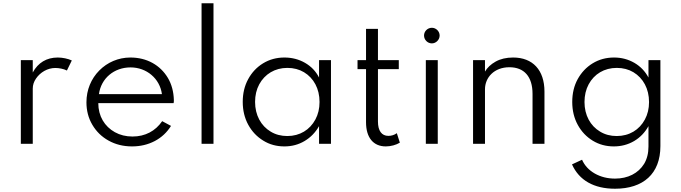

<svg xmlns="http://www.w3.org/2000/svg" viewBox="-20 -880 4169 1175"><path d="M180.5 0V-338C180.5 -359.5 187 -380 200.5 -399.5C226.5 -437.5 271 -464 318.5 -464C342 -464 369.5 -458.5 389.5 -448.5L419.5 -510C397 -520.5 363.5 -528 333.5 -528C265.5 -528 213 -496.5 180.5 -436.5V-512H107.5V0Z M788 16C839 16 885.5 5 927.5 -17C969 -39 1002 -70 1026.5 -109.5L972.5 -138.5C931 -78 868.5 -44.5 791 -44.5C750.5 -44.5 714.5 -53.5 683 -71C620 -106 581.5 -169 581.5 -249H1042.5C1044 -256.5 1044 -260 1044 -268C1042.5 -319 1030.5 -364 1007.5 -403C961 -481 879.5 -528 778 -528C704 -528 637 -498.5 587.5 -448.5C538 -398.5 509 -330.5 509 -254C509 -203 521 -157 545 -116.5C569 -75.5 602 -43 644.5 -19.5C686.5 4 734.5 16 788 16ZM585.5 -304C598.5 -400.5 678 -467.5 779 -467.5C877 -467.5 958 -399.5 971 -304Z M1286.5 0V-860H1213.5V0Z M1720.5 16C1766 16 1807 5 1844 -17C1881 -39 1910.5 -69.5 1932.5 -108V0H2005.5V-512H1932.5V-405.5C1913 -444 1884 -474 1846.5 -495.5C1809 -517 1767 -528 1720.5 -528C1672 -528 1628.5 -516 1590 -492.5C1551.5 -469 1521 -436.5 1499 -396C1476.5 -355 1465.5 -308.5 1465.5 -256.5C1465.5 -204 1477 -157 1499.5 -116C1522 -75 1552.5 -43 1591 -19.5C1629.5 4.5 1672.5 16 1720.5 16ZM1738.5 -47.5C1700 -47.5 1666 -56.5 1636.5 -74.5C1577 -110 1541 -175.5 1541 -256C1541 -296.5 1549.5 -332.5 1566.5 -364C1600.5 -426.5 1662 -464.5 1738.5 -464.5C1777 -464.5 1811 -455.5 1840.5 -438C1900 -402 1935.5 -337.5 1935.5 -256C1935.5 -215.5 1927 -180 1910 -148.5C1876 -85.5 1815 -47.5 1738.5 -47.5Z M2341 16C2371.5 16 2404.5 7 2427 -7L2408.5 -65C2393.5 -54 2376 -48.5 2356.5 -48.5C2316 -48.5 2293 -79.5 2293 -136V-457H2420.5V-512H2293V-703.5H2220V-512H2168V-457H2220V-132C2220 -38 2264.5 16 2341 16Z M2623 -614.5C2648 -614.5 2670.5 -636.5 2670.5 -662.5C2670.5 -689 2648 -710 2623 -710C2596.5 -710 2575 -688.5 2575 -662.5C2575 -636.5 2596.5 -614.5 2623 -614.5ZM2659 0V-512H2586V0Z M2948 0V-333.5C2948 -405.5 3004 -468.5 3097.5 -468.5C3187.5 -468.5 3239 -411.5 3239 -305.5V0H3312V-319.5C3312 -452 3239.5 -528 3120.5 -528C3078 -528 3042.5 -519.5 3013 -503C2983.5 -486.5 2962 -466 2948 -442V-512H2875V0Z M3744 275C3916 275 4021.5 184 4021.5 14V-512H3948.5V-405.5C3928 -444 3899 -474 3862 -495.5C3824.5 -517 3783.5 -528 3738 -528C3689 -528 3645.5 -516 3607 -492.5C3568.5 -469 3538 -436.5 3515.5 -396C3493 -355 3482 -308.5 3482 -256C3482 -203.5 3493.5 -156.5 3516 -115.5C3538.5 -74.5 3569 -42.5 3607.5 -19C3646 4.5 3689 16 3736.5 16C3782 16 3823.5 5 3861 -17C3898 -39 3927 -69.5 3948.5 -108V17C3948.5 58 3939.5 93 3922 122.5C3886 181 3822 213 3744 213C3697.5 213 3656.5 202.5 3620 182C3583.5 161 3557.5 133 3542 97.5L3480.5 126C3524 223.5 3614.5 275 3744 275ZM3754 -47.5C3716 -47.5 3682 -56.5 3652.5 -74.5C3592.5 -110 3557 -175.5 3557 -255.5C3557 -296 3565.5 -332.5 3582.5 -364C3616.5 -427 3678 -464.5 3754.5 -464.5C3793 -464.5 3827 -455.5 3856.5 -438C3916 -402 3952 -337 3952 -255.5C3952 -215.5 3943.5 -180 3926.5 -148.5C3892.5 -85.5 3831.5 -47.5 3754 -47.5Z"/></svg>

Font: Spartan
Style: Regular
Weight: 400
Designer: Matt Bailey, Mirko Velimirovic
Foundry: Matt Bailey
Version: Version 1.003